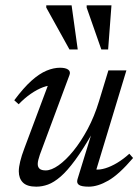

<svg xmlns="http://www.w3.org/2000/svg" viewBox="-20 -690 524 720"><path d="M270.5 -17.5 325 -194.5H328.5Q291.5 -130 261.8 -89.5Q232 -49 207 -27.5Q182 -6 160 2Q138 10 116 10Q81.5 10 66 -5.5Q50.5 -21 50.5 -47.5Q50.5 -63.5 55.8 -85Q61 -106.5 71.5 -134L167.5 -390.5L180.5 -370Q163.5 -371 141.2 -362.8Q119 -354.5 95.5 -338.2Q72 -322 50 -299L33.5 -314Q68.5 -361 98.2 -387.5Q128 -414 154.5 -425Q181 -436 205 -436Q226 -436 235.8 -428.8Q245.5 -421.5 240.5 -408.5L129.5 -110Q126 -99.5 123.8 -90.8Q121.5 -82 121.5 -75Q121.5 -63.5 128.5 -57.2Q135.5 -51 151.5 -51Q172.5 -51 199.8 -70.2Q227 -89.5 255.2 -124.2Q283.5 -159 308.8 -206.2Q334 -253.5 351 -309.5L386.5 -426H454L337 -40L337.5 -54.5Q354 -52.5 375.2 -59Q396.5 -65.5 419.8 -79.5Q443 -93.5 465 -113.5L479 -97.5Q426 -35.5 386.2 -12.8Q346.5 10 313 10Q285.5 10 276 3.2Q266.5 -3.5 270.5 -17.5ZM271.5 -504.5H240.5L153.5 -661.5V-670H248.5ZM385.5 -504.5H360L305 -661.5V-670H398Z"/></svg>

Font: Newsreader 18pt
Style: Italic
Weight: 400
Italic angle: -17°
Version: Version 1.003